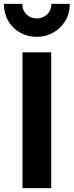

<svg xmlns="http://www.w3.org/2000/svg" viewBox="-30 -970 380 990"><path d="M86 -700H234V0H86ZM-10 -950H85Q85 -917 106.5 -896Q128 -875 159.5 -875Q191 -875 213 -896Q235 -917 235 -950H330Q330 -901 307 -862.5Q284 -824 245 -802Q205.9 -780 159.5 -780Q113.1 -780 74 -801.5Q35 -823 12.5 -862Q-10 -901 -10 -950Z"/></svg>

Font: Uncut Sans VF
Style: Regular
Weight: 400
Designer: Kasper Nordkvist
Foundry: Uncut Type
Version: Version 1.100;FEAKit 1.0